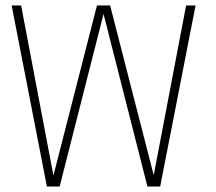

<svg xmlns="http://www.w3.org/2000/svg" viewBox="-20 -680 786 700"><path d="M564 0H517.5L353.5 -645H361.5L197.5 0H151L22.5 -660H57L175 -39H174.5L333.5 -660H381.5L541 -39H540L658.5 -660H693Z"/></svg>

Font: League Spartan Extralight
Style: Regular
Weight: 200
Foundry: The League of Moveable Type
Version: Version 2.300; ttfautohint (v1.8.3)